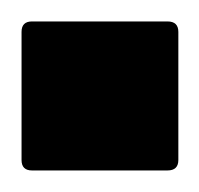

<svg xmlns="http://www.w3.org/2000/svg" viewBox="-30 -150 187 180"><path d="M0 9.8Q-9.8 9.8 -9.8 0V-120.1Q-9.8 -129.9 0 -129.9H127Q137.2 -129.9 137.2 -120.1V0Q137.2 9.8 127 9.8Z"/></svg>

Font: Droid Arabic Naskh
Style: Bold
Weight: 700
Designer: Pascal Zoghbi
Foundry: Ascender Corporation
Version: Version 1.00